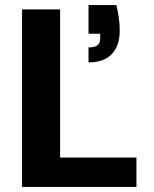

<svg xmlns="http://www.w3.org/2000/svg" viewBox="-20 -737 607 757"><path d="M67 0V-700H217V-116H518V0ZM329 -491V-550Q353 -550 364 -558.5Q375 -567 375 -586V-604H329V-717H439Q446 -687 449 -663.5Q452 -640 452 -615Q452 -557 421 -524Q390 -491 329 -491Z"/></svg>

Font: DM Sans 16pt Black
Style: Regular
Weight: 900
Version: Version 4.004;gftools[0.9.30]